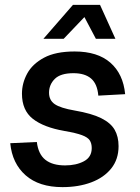

<svg xmlns="http://www.w3.org/2000/svg" viewBox="-20 -755 575 787"><path d="M236 12Q140 12 85 -36.5Q30 -85 22 -168L131 -173Q137 -123 166 -100Q195 -77 247 -77Q292 -77 324 -94Q356 -111 356 -148Q356 -167 348 -179.5Q340 -192 316 -201Q292 -210 245 -218Q159 -233 114.5 -268Q70 -303 70 -371Q70 -414 91.5 -453.5Q113 -493 160.5 -518.5Q208 -544 286 -544Q380 -544 432.5 -498Q485 -452 493 -369L383 -363Q379 -411 353.5 -433Q328 -455 281 -455Q228 -455 204.5 -431.5Q181 -408 181 -375Q181 -344 204.5 -328Q228 -312 286 -302Q356 -290 395 -270.5Q434 -251 450 -223Q466 -195 466 -156Q466 -102 436 -64.5Q406 -27 354 -7.5Q302 12 236 12ZM158 -596 279 -735H390L453 -596H373L326 -685L241 -596Z"/></svg>

Font: Geist Medium
Style: Italic
Weight: 500
Italic angle: -12°
Designer: Basement.studio, Andrés Briganti, Mateo Zaragoza
Foundry: Basement.studio, Vercel, Andrés Briganti, Guido Ferreyra, Mateo Zaragoza
Version: Version 1.500; ttfautohint (v1.8.4.7-5d5b)